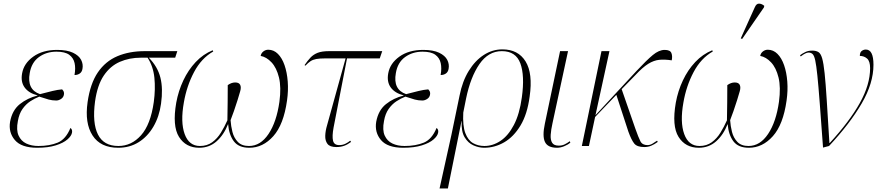

<svg xmlns="http://www.w3.org/2000/svg" viewBox="-20 -825 4968 1085"><path d="M190 10Q101 10 64 -33.5Q27 -77 37 -137Q49 -202 92 -236.5Q135 -271 192 -285V-286Q142 -299 119 -331Q96 -363 105 -411Q115 -467 168 -505Q221 -543 303 -543Q359 -543 392.5 -527Q426 -511 438.5 -486.5Q451 -462 446 -436Q443 -418 430.5 -409.5Q418 -401 401 -401Q408 -439 401.5 -468.5Q395 -498 371 -515.5Q347 -533 299 -533Q242 -533 200 -502.5Q158 -472 148 -412Q131 -319 206 -293Q248 -304 277 -311Q306 -318 331 -320Q338 -313 340.5 -306Q343 -299 341 -289Q338 -274 324.5 -265.5Q311 -257 298 -257Q275 -257 255 -262.5Q235 -268 202 -279Q176 -269 151 -252.5Q126 -236 107 -209Q88 -182 81 -141Q71 -90 85 -59Q99 -28 128.5 -14Q158 0 197 0Q260 0 306 -19Q352 -38 378 -102Q390 -93 387 -76Q384 -57 361 -37Q338 -17 295 -3.5Q252 10 190 10Z M648 10Q548 10 503 -59.5Q458 -129 475 -248Q490 -353 533 -416Q576 -479 643.5 -507.5Q711 -536 798 -536H982L970 -499H821Q871 -448 886.5 -386Q902 -324 890 -239Q880 -166 847 -109.5Q814 -53 763.5 -21.5Q713 10 648 10ZM649 0Q723 0 777 -60.5Q831 -121 849 -248Q859 -321 852.5 -385.5Q846 -450 814 -499H776Q711 -499 657 -475.5Q603 -452 566.5 -398Q530 -344 517 -251Q501 -130 533.5 -65Q566 0 649 0Z M1106 10Q1030 10 991.5 -51.5Q953 -113 976 -245Q988 -311 1016 -370.5Q1044 -430 1086 -474.5Q1128 -519 1182 -541L1185 -534Q1118 -496 1076.5 -417.5Q1035 -339 1019 -246Q999 -135 1023.5 -67.5Q1048 0 1110 0Q1150 0 1179 -21Q1208 -42 1228.5 -75.5Q1249 -109 1265 -145Q1266 -201 1266.5 -247.5Q1267 -294 1267 -344Q1288 -359 1309 -359Q1331 -359 1337.5 -345Q1344 -331 1337 -308Q1332 -290 1322.5 -259.5Q1313 -229 1302 -197.5Q1291 -166 1283 -146Q1285 -113 1293.5 -79.5Q1302 -46 1324 -23Q1346 0 1387 0Q1452 0 1497.5 -68Q1543 -136 1559 -250Q1570 -332 1556.5 -387Q1543 -442 1514.5 -472.5Q1486 -503 1453 -509Q1456 -525 1468.5 -534.5Q1481 -544 1496 -544Q1527 -544 1550.5 -520.5Q1574 -497 1588 -456.5Q1602 -416 1606 -364.5Q1610 -313 1602 -257Q1583 -121 1524.5 -55.5Q1466 10 1389 10Q1329 10 1301.5 -26.5Q1274 -63 1269 -124Q1245 -63 1204 -26.5Q1163 10 1106 10Z M1881 6Q1844 6 1830.5 -12Q1817 -30 1818 -58Q1819 -86 1828 -116L1933 -495H1819Q1786 -495 1767 -491.5Q1748 -488 1734.5 -479Q1721 -470 1706 -454L1701 -457Q1718 -482 1734.5 -499.5Q1751 -517 1775 -526.5Q1799 -536 1840 -536H2140L2126 -495H1941L1865 -104Q1856 -55 1862 -30Q1868 -5 1897 -5Q1916 -5 1931.5 -12.5Q1947 -20 1959 -30L1964 -23Q1944 -8 1924.5 -1Q1905 6 1881 6Z M2259 10Q2170 10 2133 -33.5Q2096 -77 2106 -137Q2118 -202 2161 -236.5Q2204 -271 2261 -285V-286Q2211 -299 2188 -331Q2165 -363 2174 -411Q2184 -467 2237 -505Q2290 -543 2372 -543Q2428 -543 2461.5 -527Q2495 -511 2507.5 -486.5Q2520 -462 2515 -436Q2512 -418 2499.5 -409.5Q2487 -401 2470 -401Q2477 -439 2470.5 -468.5Q2464 -498 2440 -515.5Q2416 -533 2368 -533Q2311 -533 2269 -502.5Q2227 -472 2217 -412Q2200 -319 2275 -293Q2317 -304 2346 -311Q2375 -318 2400 -320Q2407 -313 2409.5 -306Q2412 -299 2410 -289Q2407 -274 2393.5 -265.5Q2380 -257 2367 -257Q2344 -257 2324 -262.5Q2304 -268 2271 -279Q2245 -269 2220 -252.5Q2195 -236 2176 -209Q2157 -182 2150 -141Q2140 -90 2154 -59Q2168 -28 2197.5 -14Q2227 0 2266 0Q2329 0 2375 -19Q2421 -38 2447 -102Q2459 -93 2456 -76Q2453 -57 2430 -37Q2407 -17 2364 -3.5Q2321 10 2259 10Z M2464 240 2531 -63 2577 -285Q2593 -366 2629 -424.5Q2665 -483 2714 -514.5Q2763 -546 2819 -546Q2908 -546 2950 -478Q2992 -410 2973 -279Q2960 -180 2921.5 -116Q2883 -52 2829.5 -21Q2776 10 2716 10Q2686 10 2655.5 -3.5Q2625 -17 2605.5 -49.5Q2586 -82 2589 -141H2588L2511 240ZM2717 0Q2765 0 2808.5 -29Q2852 -58 2884 -119Q2916 -180 2929 -275Q2946 -398 2920.5 -467Q2895 -536 2816 -536Q2740 -536 2689.5 -463Q2639 -390 2614 -269L2598 -189Q2594 -114 2609.5 -73Q2625 -32 2653.5 -16Q2682 0 2717 0Z M3128 10Q3075 10 3059.5 -23Q3044 -56 3059 -126L3145 -536H3190L3102 -128Q3094 -92 3092 -63.5Q3090 -35 3100 -18.5Q3110 -2 3138 -2Q3156 -2 3170.5 -9Q3185 -16 3200 -27L3203 -19Q3189 -7 3168 1.5Q3147 10 3128 10Z M3268 0 3379 -536H3424L3345 -174L3576 -423Q3634 -485 3669 -514Q3704 -543 3736 -543Q3767 -543 3774 -525.5Q3781 -508 3776 -484Q3737 -490 3706 -487Q3675 -484 3643.5 -464.5Q3612 -445 3571 -401L3493 -321L3570 -99Q3588 -48 3599 -26.5Q3610 -5 3639 -5Q3653 -5 3666 -12.5Q3679 -20 3693 -30L3697 -23Q3678 -9 3660 -1.5Q3642 6 3621 6Q3580 6 3564 -14Q3548 -34 3531 -81L3463 -289L3343 -164L3308 0Z M3929 10Q3853 10 3814.5 -51.5Q3776 -113 3799 -245Q3811 -311 3839 -370.5Q3867 -430 3909 -474.5Q3951 -519 4005 -541L4008 -534Q3941 -496 3899.5 -417.5Q3858 -339 3842 -246Q3822 -135 3846.5 -67.5Q3871 0 3933 0Q3973 0 4002 -21Q4031 -42 4051.5 -75.5Q4072 -109 4088 -145Q4089 -201 4089.5 -247.5Q4090 -294 4090 -344Q4111 -359 4132 -359Q4154 -359 4160.5 -345Q4167 -331 4160 -308Q4155 -290 4145.5 -259.5Q4136 -229 4125 -197.5Q4114 -166 4106 -146Q4108 -113 4116.5 -79.5Q4125 -46 4147 -23Q4169 0 4210 0Q4275 0 4320.5 -68Q4366 -136 4382 -250Q4393 -332 4379.5 -387Q4366 -442 4337.5 -472.5Q4309 -503 4276 -509Q4279 -525 4291.5 -534.5Q4304 -544 4319 -544Q4350 -544 4373.5 -520.5Q4397 -497 4411 -456.5Q4425 -416 4429 -364.5Q4433 -313 4425 -257Q4406 -121 4347.5 -55.5Q4289 10 4212 10Q4152 10 4124.5 -26.5Q4097 -63 4092 -124Q4068 -63 4027 -26.5Q3986 10 3929 10ZM4174 -605 4166 -608 4245 -783Q4254 -805 4269.5 -804.5Q4285 -804 4299 -792L4297 -783Z M4631 9Q4620 -142 4612.5 -241Q4605 -340 4599 -398Q4593 -456 4587 -483.5Q4581 -511 4572 -519.5Q4563 -528 4549 -528Q4533 -528 4505 -506L4501 -513Q4516 -524 4532 -531.5Q4548 -539 4570 -539Q4591 -539 4604.5 -531Q4618 -523 4626 -495.5Q4634 -468 4640 -411Q4646 -354 4652 -258.5Q4658 -163 4667 -17H4669Q4781 -139 4839 -243Q4897 -347 4897 -440Q4897 -479 4880 -494Q4863 -509 4839 -509Q4839 -529 4849.5 -537Q4860 -545 4873 -545Q4916 -545 4916 -459Q4916 -355 4849.5 -240.5Q4783 -126 4665 0Z"/></svg>

Font: Noto Serif Display ExtraLight
Style: Italic
Weight: 200
Italic angle: -12°
Designer: Monotype Design Team
Foundry: Monotype Imaging Inc.
Version: Version 2.009